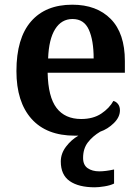

<svg xmlns="http://www.w3.org/2000/svg" viewBox="-20 -568 598 818"><path d="M384 230Q315 230 277 203.5Q239 177 239 120Q239 86 261.5 56.5Q284 27 314 10Q310 10 306.5 10Q303 10 299 10Q178 10 114 -62Q50 -134 50 -265Q50 -405 112 -476.5Q174 -548 288 -548Q392 -548 452 -487Q512 -426 512 -308V-258H183Q185 -155 221 -108Q257 -61 326 -61Q377 -61 411.5 -84Q446 -107 463 -138Q475 -135 483 -124.5Q491 -114 491 -98Q491 -69 465 -43.5Q439 -18 407 -7Q375 12 354.5 38.5Q334 65 334 105Q334 135 353.5 148.5Q373 162 403 162Q416 162 432 160Q448 158 466 154V214Q450 222 425 226Q400 230 384 230ZM379 -319Q379 -396 358.5 -441.5Q338 -487 289 -487Q242 -487 215 -444Q188 -401 185 -319Z"/></svg>

Font: Noto Serif Malayalam SemiBold
Style: Regular
Weight: 600
Designer: Indian type Foundry, Jelle Bosma, Monotype Design Team
Foundry: Monotype Imaging Inc.
Version: Version 2.104; ttfautohint (v1.8.4.7-5d5b)